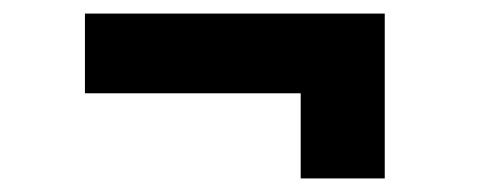

<svg xmlns="http://www.w3.org/2000/svg" viewBox="-20 -402 719 283"><path d="M423.2 -139V-264.5H105.2V-382H547.1V-139Z"/></svg>

Font: Inter Variable LoSnoCo
Style: Regular
Weight: 400
Designer: Rasmus Andersson
Foundry: rsms
Version: Version 4.000;git-a52131595; featfreeze: case,dlig,ss01,ss02